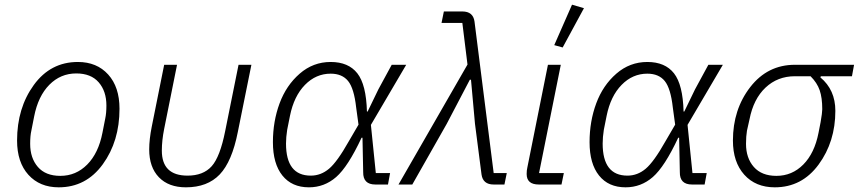

<svg xmlns="http://www.w3.org/2000/svg" viewBox="-20 -789 3672 821"><path d="M231 12Q150 12 101.5 -41.5Q53 -95 53 -188Q53 -327 124.5 -425.5Q196 -524 313 -524Q394 -524 442.5 -470.5Q491 -417 491 -324Q491 -185 419.5 -86.5Q348 12 231 12ZM238 -37Q305 -37 353 -85.5Q401 -134 418 -221L430 -282Q435 -305 435 -338Q435 -399 402 -437Q369 -475 306 -475Q239 -475 191 -426.5Q143 -378 126 -291L114 -230Q109 -208 109 -174Q109 -113 142 -75Q175 -37 238 -37Z M737 -512 682 -238Q672 -188 672 -145Q672 -38 782 -38Q849 -38 885 -78Q921 -118 943 -229L1000 -512H1055L997 -225Q972 -98 919.5 -43Q867 12 775 12Q701 12 659.5 -31Q618 -74 618 -150Q618 -193 629 -248L682 -512Z M1648 -49 1639 0H1585Q1532 0 1533 -53L1530 -200H1526Q1468 -76 1417.5 -32Q1367 12 1301 12Q1228 12 1187.5 -38.5Q1147 -89 1147 -181Q1147 -270 1175.5 -347Q1204 -424 1261.5 -474Q1319 -524 1394 -524Q1470 -524 1508 -475.5Q1546 -427 1549 -312H1552L1598 -407L1655 -512H1717L1566 -255L1587 -49ZM1309 -38Q1352 -38 1387 -67.5Q1422 -97 1471 -184L1513 -256L1503 -329Q1494 -411 1468.5 -442.5Q1443 -474 1394 -474Q1331 -474 1284 -426Q1237 -378 1220 -294L1208 -234Q1203 -202 1203 -175Q1203 -38 1309 -38Z M1979 -513 1957 -691H1868L1878 -740H1957Q2003 -740 2009 -697L2091 -49H2147L2137 0H2091Q2045 0 2039 -43L2011 -260L1994 -448H1989L1890 -259L1743 0H1684Z M2477 -754 2386 -586 2350 -596 2426 -769ZM2391 -49 2381 0H2284Q2232 0 2232 -45Q2232 -61 2235 -73L2323 -512H2378L2285 -49Z M3002 -49 2993 0H2939Q2886 0 2887 -53L2884 -200H2880Q2822 -76 2771.5 -32Q2721 12 2655 12Q2582 12 2541.5 -38.5Q2501 -89 2501 -181Q2501 -270 2529.5 -347Q2558 -424 2615.5 -474Q2673 -524 2748 -524Q2824 -524 2862 -475.5Q2900 -427 2903 -312H2906L2952 -407L3009 -512H3071L2920 -255L2941 -49ZM2663 -38Q2706 -38 2741 -67.5Q2776 -97 2825 -184L2867 -256L2857 -329Q2848 -411 2822.5 -442.5Q2797 -474 2748 -474Q2685 -474 2638 -426Q2591 -378 2574 -294L2562 -234Q2557 -202 2557 -175Q2557 -38 2663 -38Z M3623 -463H3490L3488 -458Q3552 -405 3552 -315Q3552 -183 3480.5 -85.5Q3409 12 3293 12Q3211 12 3162.5 -42Q3114 -96 3114 -188Q3114 -321 3188 -416.5Q3262 -512 3379 -512H3632ZM3446 -463H3379Q3305 -463 3253.5 -414.5Q3202 -366 3185 -279L3174 -230Q3170 -206 3170 -174Q3170 -113 3203.5 -75Q3237 -37 3300 -37Q3367 -37 3415 -85.5Q3463 -134 3480 -221L3489 -267Q3496 -307 3496 -322Q3496 -371 3485 -403Q3474 -435 3446 -463Z"/></svg>

Font: IBM Plex Sans Light
Style: Italic
Weight: 300
Italic angle: -11.31°
Designer: Mike Abbink, Paul van der Laan, Pieter van Rosmalen
Foundry: Bold Monday
Version: Version 3.0